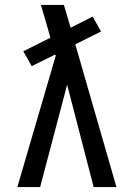

<svg xmlns="http://www.w3.org/2000/svg" viewBox="-20 -755 540 775"><path d="M50 0 205 -530 203 -535 108 -488 74 -548 184 -603 183 -604Q174 -637 164.5 -669.5Q155 -702 145 -735H238L265 -643L354 -688L388 -628L284 -576L450 0H358L251 -413L142 0Z"/></svg>

Font: Iosevka Fixed Medium
Style: Regular
Weight: 500
Monospace: yes
Designer: Belleve Invis
Foundry: Belleve Invis
Version: Version 32.3.0